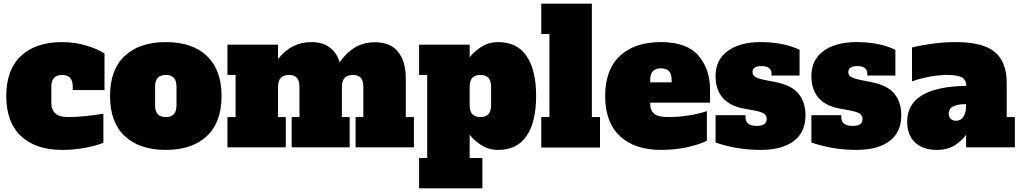

<svg xmlns="http://www.w3.org/2000/svg" viewBox="-20 -798 5531 1040"><path d="M14 -278Q14 -421 94 -495.5Q174 -570 316 -570Q385 -570 448 -551Q511 -532 546 -508V-310H374V-328Q374 -361 360 -376.5Q346 -392 316 -392Q258 -392 258 -328V-242Q258 -164 347 -164Q430 -164 540 -182V-25Q506 -10 444.5 2Q383 14 317 14Q174 14 94 -60.5Q14 -135 14 -278Z M576 -278Q576 -421 656 -495.5Q736 -570 878 -570Q1022 -570 1101 -494.5Q1180 -419 1180 -278Q1180 -135 1100 -60.5Q1020 14 878 14Q736 14 656 -60.5Q576 -135 576 -278ZM936 -228V-328Q936 -361 921.5 -376.5Q907 -392 878 -392Q849 -392 834.5 -376.5Q820 -361 820 -328V-228Q820 -195 834.5 -179.5Q849 -164 878 -164Q907 -164 921.5 -179.5Q936 -195 936 -228Z M2222 -164V0H1906V-164H1948V-328Q1948 -361 1934 -376.5Q1920 -392 1892 -392Q1832 -392 1832 -328V-164H1874V0H1560V-164H1602V-328Q1602 -361 1588 -376.5Q1574 -392 1546 -392Q1486 -392 1486 -328V-164H1528V0H1212V-164H1256V-392H1212V-556H1486V-478Q1558 -570 1666 -570Q1727 -570 1765.5 -541.5Q1804 -513 1820 -461Q1856 -513 1902.5 -541Q1949 -569 2012 -569Q2095 -569 2136.5 -517Q2178 -465 2178 -374V-164Z M2250 58H2294V-392H2250V-556H2524V-488Q2549 -520 2588.5 -545Q2628 -570 2679 -570Q2781 -570 2832.5 -494Q2884 -418 2884 -278Q2884 -138 2832.5 -62Q2781 14 2679 14Q2628 14 2588.5 -11Q2549 -36 2524 -68V58H2593V222H2250ZM2640 -228V-328Q2640 -361 2625.5 -376.5Q2611 -392 2582 -392Q2553 -392 2538.5 -376.5Q2524 -361 2524 -328V-228Q2524 -195 2538.5 -179.5Q2553 -164 2582 -164Q2611 -164 2625.5 -179.5Q2640 -195 2640 -228Z M2912 1V-164H2956V-614H2912V-778H3186V-164H3230V1Z M3258 -278Q3258 -421 3338 -495.5Q3418 -570 3560 -570Q3701 -570 3763.5 -496.5Q3826 -423 3826 -314V-242H3502V-236Q3502 -199 3524 -181.5Q3546 -164 3597 -164Q3658 -164 3713 -173Q3768 -182 3809 -196V-36Q3774 -17 3706.5 -1.5Q3639 14 3560 14Q3418 14 3338 -60.5Q3258 -135 3258 -278ZM3618 -352V-364Q3618 -398 3603.5 -413Q3589 -428 3560 -428Q3531 -428 3516.5 -412.5Q3502 -397 3502 -364V-352Z M3856 -26V-174H4018V-164Q4018 -116 4079 -116Q4133 -116 4133 -153Q4133 -173 4117.5 -183Q4102 -193 4063 -200L4013 -209Q3856 -237 3856 -387Q3856 -474 3922 -522Q3988 -570 4100 -570Q4225 -570 4311 -528V-389H4159V-399Q4159 -419 4145.5 -429.5Q4132 -440 4106 -440Q4056 -440 4056 -408Q4056 -391 4070 -382Q4084 -373 4121 -365L4178 -354Q4267 -337 4305 -291Q4343 -245 4343 -173Q4343 -82 4279.5 -34Q4216 14 4099 14Q3973 14 3856 -26Z M4375 -26V-174H4537V-164Q4537 -116 4598 -116Q4652 -116 4652 -153Q4652 -173 4636.5 -183Q4621 -193 4582 -200L4532 -209Q4375 -237 4375 -387Q4375 -474 4441 -522Q4507 -570 4619 -570Q4744 -570 4830 -528V-389H4678V-399Q4678 -419 4664.5 -429.5Q4651 -440 4625 -440Q4575 -440 4575 -408Q4575 -391 4589 -382Q4603 -373 4640 -365L4697 -354Q4786 -337 4824 -291Q4862 -245 4862 -173Q4862 -82 4798.5 -34Q4735 14 4618 14Q4492 14 4375 -26Z M5477 -164V0H5213V-68Q5191 -36 5151.5 -11Q5112 14 5055 14Q4980 14 4937 -26Q4894 -66 4894 -139Q4894 -328 5215 -333Q5212 -367 5189 -379.5Q5166 -392 5111 -392Q5066 -392 5014.5 -382.5Q4963 -373 4920 -357V-541Q4973 -554 5035 -562Q5097 -570 5156 -570Q5305 -570 5369 -516Q5433 -462 5433 -349V-164ZM5213 -234Q5168 -234 5143.5 -222Q5119 -210 5119 -182Q5119 -165 5129.5 -154.5Q5140 -144 5159 -144Q5185 -144 5199 -166Q5213 -188 5213 -228Z"/></svg>

Font: Alfa Slab One
Style: Regular
Weight: 400
Designer: JM Sole
Foundry: JM Sole
Version: Version 2.000